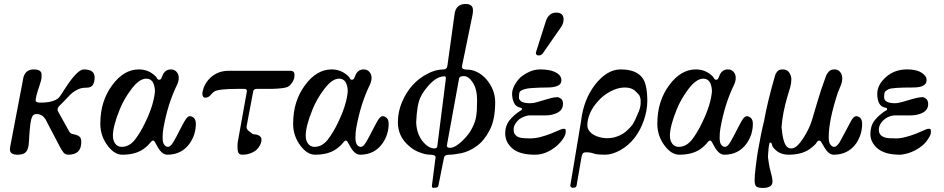

<svg xmlns="http://www.w3.org/2000/svg" viewBox="-20 -757 4691 954"><path d="M68.4 11.7Q29.3 11.7 29.3 -13.7Q29.3 -22.5 30.3 -26.4L96.7 -374Q108.4 -412.1 147.5 -412.1Q186.5 -412.1 186.5 -386.7V-374Q186.5 -361.3 175.8 -330.1Q157.2 -276.4 157.2 -257.8Q157.2 -247.1 180.7 -247.1Q204.1 -247.1 222.7 -250Q242.2 -253.9 254.9 -259.8Q267.6 -265.6 275.4 -275.4Q283.2 -285.2 302.7 -316.4Q364.3 -412.1 396.5 -412.1Q450.2 -412.1 450.2 -372.1Q450.2 -350.6 441.9 -335.9Q433.6 -321.3 409.7 -321.3Q385.7 -321.3 369.6 -314Q353.5 -306.6 340.8 -296.9Q329.1 -287.1 318.4 -275.4Q307.6 -263.7 298.8 -254.9L278.3 -234.4Q266.6 -222.7 266.1 -214.8Q265.6 -207 268.6 -203.1L322.3 -106.4Q328.1 -94.7 337.9 -91.8Q347.7 -89.8 358.4 -86.9Q369.1 -84 376 -77.1Q383.8 -70.3 383.8 -50.8Q383.8 11.7 319.3 11.7Q303.7 11.7 294.4 -0.5Q285.2 -12.7 278.3 -26.4L206.1 -164.1Q189.5 -190.4 161.1 -190.4Q146.5 -190.4 140.1 -177.2Q133.8 -164.1 130.9 -141.6Q127 -109.4 126 -89.8Q124 -50.8 122.1 -35.2Q118.2 -9.8 106 1Q93.8 11.7 68.4 11.7Z M649.4 -61.5Q677.7 -97.7 702.1 -149.4Q745.1 -238.3 750 -304.7Q747.1 -366.2 707 -366.2Q670.9 -366.2 630.9 -311.5Q595.7 -264.6 575.2 -213.9Q541 -129.9 541 -83Q541 -58.6 552.7 -43Q564.5 -27.3 585 -27.3Q621.1 -27.3 649.4 -61.5ZM859.4 -335Q813.5 -241.2 792 -120.1Q788.1 -98.6 788.1 -73.2Q788.1 -47.9 795.9 -38.1Q803.7 -27.3 815.4 -27.3Q827.1 -27.3 841.3 -51.3Q855.5 -75.2 869.6 -103.5Q883.8 -131.8 897.5 -155.8Q911.1 -179.7 922.9 -179.7Q933.6 -179.7 943.4 -170.9Q953.1 -162.1 953.1 -141.6Q953.1 -88.9 922.9 -44.9Q882.8 11.7 811.5 11.7Q786.1 11.7 764.6 -24.4Q756.8 -37.1 751.5 -47.9Q746.1 -58.6 740.2 -58.6Q734.4 -58.6 726.6 -47.9Q718.8 -37.1 703.1 -24.4Q661.1 11.7 587.9 11.7Q548.8 11.7 515.6 -32.2Q478.5 -81.1 478.5 -141.1Q478.5 -201.2 494.1 -249Q509.8 -296.9 537.1 -333Q594.7 -412.1 669.9 -412.1Q716.8 -412.1 751 -379.9Q757.8 -374 760.7 -367.2Q763.7 -360.4 771.5 -360.8Q779.3 -361.3 782.2 -369.1Q785.2 -377 789.1 -385.7Q801.8 -412.1 829.1 -412.1Q846.7 -412.1 857.4 -399.9Q868.2 -387.7 868.2 -370.1Q868.2 -353.5 859.4 -335Z M1206.1 -299.8 1207 -303.7Q1207 -315.4 1194.3 -315.4H1162.1Q1059.6 -315.4 1043 -300.8Q1036.1 -295.9 1031.2 -290Q1016.6 -271.5 1001 -271.5Q985.4 -271.5 985.4 -292Q985.4 -300.8 991.7 -319.8Q998 -338.9 1013.7 -358.4Q1053.7 -405.3 1116.2 -405.3H1422.9Q1443.4 -405.3 1443.4 -384.3Q1443.4 -363.3 1431.6 -346.7Q1419.9 -330.1 1409.2 -325.2Q1393.6 -317.4 1331.1 -315.4H1255.9Q1238.3 -315.4 1237.3 -298.8L1205.1 -127.9V-126Q1205.1 -114.3 1216.8 -105.5Q1235.4 -89.8 1241.2 -89.8Q1247.1 -89.8 1253.4 -88.4Q1259.8 -86.9 1265.6 -84Q1279.3 -77.1 1279.3 -63.5Q1279.3 -49.8 1272.5 -36.6Q1265.6 -23.4 1253.9 -11.7Q1223.6 11.7 1184.6 11.7Q1172.9 11.7 1166.5 4.9Q1160.2 -2 1160.2 -25.4V-36.1Q1160.2 -42 1161.1 -49.8Z M1607.4 -61.5Q1635.7 -97.7 1660.2 -149.4Q1703.1 -238.3 1708 -304.7Q1705.1 -366.2 1665 -366.2Q1628.9 -366.2 1588.9 -311.5Q1553.7 -264.6 1533.2 -213.9Q1499 -129.9 1499 -83Q1499 -58.6 1510.7 -43Q1522.5 -27.3 1543 -27.3Q1579.1 -27.3 1607.4 -61.5ZM1817.4 -335Q1771.5 -241.2 1750 -120.1Q1746.1 -98.6 1746.1 -73.2Q1746.1 -47.9 1753.9 -38.1Q1761.7 -27.3 1773.4 -27.3Q1785.2 -27.3 1799.3 -51.3Q1813.5 -75.2 1827.6 -103.5Q1841.8 -131.8 1855.5 -155.8Q1869.1 -179.7 1880.9 -179.7Q1891.6 -179.7 1901.4 -170.9Q1911.1 -162.1 1911.1 -141.6Q1911.1 -88.9 1880.9 -44.9Q1840.8 11.7 1769.5 11.7Q1744.1 11.7 1722.7 -24.4Q1714.8 -37.1 1709.5 -47.9Q1704.1 -58.6 1698.2 -58.6Q1692.4 -58.6 1684.6 -47.9Q1676.8 -37.1 1661.1 -24.4Q1619.1 11.7 1545.9 11.7Q1506.8 11.7 1473.6 -32.2Q1436.5 -81.1 1436.5 -141.1Q1436.5 -201.2 1452.1 -249Q1467.8 -296.9 1495.1 -333Q1552.7 -412.1 1627.9 -412.1Q1674.8 -412.1 1709 -379.9Q1715.8 -374 1718.8 -367.2Q1721.7 -360.4 1729.5 -360.8Q1737.3 -361.3 1740.2 -369.1Q1743.2 -377 1747.1 -385.7Q1759.8 -412.1 1787.1 -412.1Q1804.7 -412.1 1815.4 -399.9Q1826.2 -387.7 1826.2 -370.1Q1826.2 -353.5 1817.4 -335Z M2136.7 -19.5Q2153.3 -18.6 2153.3 -34.2L2195.3 -365.2V-370.1Q2195.3 -377.9 2188.5 -377.9Q2140.6 -377.9 2089.8 -307.6Q2076.2 -290 2070.3 -275.4Q2051.8 -240.2 2047.9 -149.4Q2049.8 -94.7 2077.6 -58.1Q2105.5 -21.5 2136.7 -19.5ZM2200.2 -33.2Q2200.2 -22.5 2216.3 -22.5Q2232.4 -22.5 2252.4 -36.6Q2272.5 -50.8 2285.2 -65.4Q2309.6 -88.9 2325.7 -120.1Q2341.8 -151.4 2345.7 -177.7Q2350.6 -204.1 2350.6 -258.8Q2350.6 -313.5 2329.6 -346.2Q2308.6 -378.9 2285.2 -378.9Q2261.7 -378.9 2260.7 -365.2ZM2293.9 -737.3Q2330.1 -737.3 2330.1 -706.1Q2330.1 -697.3 2328.1 -684.6L2275.4 -427.7V-424.8Q2275.4 -411.1 2301.8 -411.1Q2328.1 -411.1 2353.5 -397.5Q2378.9 -383.8 2397.5 -362.3Q2440.4 -310.5 2440.4 -250Q2440.4 -162.1 2413.1 -110.4Q2385.7 -57.6 2348.1 -30.8Q2310.5 -3.9 2272.9 3.9Q2235.4 11.7 2211.4 11.7Q2187.5 11.7 2185.5 29.3L2158.2 166Q2156.2 171.9 2152.3 173.8Q2147.5 175.8 2136.7 175.8Q2135.7 176.8 2135.7 176.8Q2126 176.8 2126 168V166L2143.6 29.3L2144.5 25.4Q2144.5 11.7 2118.2 11.7Q2093.8 11.7 2064.5 0Q2035.2 -10.7 2011.7 -32.2Q1957 -79.1 1957 -149.4Q1957 -201.2 1977.1 -249Q1997.1 -296.9 2029.3 -333Q2059.6 -367.2 2102.5 -389.6Q2143.6 -412.1 2184.6 -412.1Q2200.2 -412.1 2203.1 -430.7L2238.3 -684.6Q2244.1 -737.3 2293.9 -737.3Z M2780.3 -661.1Q2780.3 -641.6 2769.5 -625L2680.7 -497.1Q2671.9 -481.4 2656.2 -481.4Q2649.4 -481.4 2646.5 -484.4Q2642.6 -488.3 2642.6 -493.2Q2642.6 -498 2646.5 -507.8L2692.4 -652.3Q2707 -694.3 2743.7 -694.3Q2780.3 -694.3 2780.3 -661.1ZM2607.4 -183.6Q2597.7 -182.6 2585 -177.7Q2569.3 -171.9 2559.6 -164.1Q2548.8 -155.3 2540.5 -142.1Q2532.2 -128.9 2532.2 -112.3Q2532.2 -96.7 2539.6 -87.9Q2546.9 -79.1 2557.6 -75.2Q2568.4 -71.3 2584 -70.3Q2597.7 -69.3 2611.3 -69.3Q2640.6 -69.3 2667.5 -76.7Q2694.3 -84 2716.8 -92.8Q2739.3 -101.6 2755.9 -109.4Q2772.5 -117.2 2780.3 -117.2Q2788.1 -117.2 2789.6 -114.3Q2791 -111.3 2791 -101.6Q2791 -87.9 2778.3 -68.4Q2765.6 -48.8 2744.6 -30.8Q2723.6 -12.7 2695.3 0Q2668 11.7 2637.7 11.7Q2562.5 11.7 2526.4 -19Q2490.2 -49.8 2490.2 -94.7Q2490.2 -131.8 2511.2 -158.7Q2532.2 -185.5 2567.4 -208Q2573.2 -209 2573.2 -215.8Q2573.2 -220.7 2566.4 -221.7Q2542 -226.6 2533.2 -247.6Q2524.4 -268.6 2524.4 -291Q2524.4 -309.6 2535.6 -331.5Q2546.9 -353.5 2565.4 -372.1Q2585 -388.7 2610.4 -400.4Q2635.7 -412.1 2665 -412.1Q2684.6 -412.1 2703.6 -409.2Q2722.7 -406.2 2737.3 -399.4Q2752 -392.6 2760.7 -382.3Q2769.5 -372.1 2769.5 -358.4Q2769.5 -337.9 2749.5 -330.1Q2729.5 -322.3 2702.1 -322.3Q2663.1 -322.3 2620.1 -319.3Q2592.8 -317.4 2577.1 -310.5Q2563.5 -305.7 2560.5 -295.9Q2558.6 -286.1 2558.6 -271.5Q2558.6 -260.7 2571.3 -252Q2585 -244.1 2614.3 -244.1Q2628.9 -244.1 2642.6 -248Q2660.2 -252.9 2679.7 -258.8Q2698.2 -264.6 2717.3 -269.5Q2736.3 -274.4 2751 -274.4Q2759.8 -272.5 2768.6 -265.6Q2777.3 -258.8 2777.3 -241.2Q2777.3 -211.9 2751.5 -197.8Q2725.6 -183.6 2689.5 -183.6Z M3101.6 -114.3Q3115.2 -127 3124 -139.6Q3134.8 -156.2 3147.5 -188.5Q3163.1 -220.7 3163.1 -242.2Q3163.1 -249 3163.1 -249Q3163.1 -251 3163.1 -253.9Q3164.1 -265.6 3158.2 -280.3Q3155.3 -287.1 3139.6 -301.8Q3120.1 -322.3 3084 -322.3Q3048.8 -322.3 3011.7 -301.8Q2976.6 -283.2 2952.1 -254.9Q2925.8 -226.6 2912.1 -195.3Q2898.4 -164.1 2898.4 -135.3Q2898.4 -106.4 2928.7 -87.9Q2955.1 -72.3 2991.2 -70.3Q3022.5 -70.3 3041 -77.1Q3059.6 -83 3074.7 -92.3Q3089.8 -101.6 3101.6 -114.3ZM2867.2 -155.3Q2878.9 -260.7 2936.5 -335.9Q2996.1 -412.1 3063.5 -412.1Q3172.9 -412.1 3189.5 -328.1Q3196.3 -298.8 3196.3 -254.9Q3196.3 -209 3179.2 -159.2Q3162.1 -109.4 3132.3 -71.3Q3102.5 -33.2 3062 -10.7Q3021.5 11.7 2986.3 11.7Q2953.1 11.7 2937.5 7.8Q2926.8 4.9 2917 2Q2903.3 -1 2889.6 0Q2877.9 0 2874 8.3Q2870.1 16.6 2868.2 30.3L2844.7 166Q2842.8 171.9 2838.9 173.8Q2835 175.8 2825.2 175.8Q2824.2 176.8 2823.2 176.8Q2813.5 168.9 2813.5 168V166Z M3417 -61.5Q3445.3 -97.7 3469.7 -149.4Q3512.7 -238.3 3517.6 -304.7Q3514.6 -366.2 3474.6 -366.2Q3438.5 -366.2 3398.4 -311.5Q3363.3 -264.6 3342.8 -213.9Q3308.6 -129.9 3308.6 -83Q3308.6 -58.6 3320.3 -43Q3332 -27.3 3352.5 -27.3Q3388.7 -27.3 3417 -61.5ZM3627 -335Q3581.1 -241.2 3559.6 -120.1Q3555.7 -98.6 3555.7 -73.2Q3555.7 -47.9 3563.5 -38.1Q3571.3 -27.3 3583 -27.3Q3594.7 -27.3 3608.9 -51.3Q3623 -75.2 3637.2 -103.5Q3651.4 -131.8 3665 -155.8Q3678.7 -179.7 3690.4 -179.7Q3701.2 -179.7 3710.9 -170.9Q3720.7 -162.1 3720.7 -141.6Q3720.7 -88.9 3690.4 -44.9Q3650.4 11.7 3579.1 11.7Q3553.7 11.7 3532.2 -24.4Q3524.4 -37.1 3519 -47.9Q3513.7 -58.6 3507.8 -58.6Q3502 -58.6 3494.1 -47.9Q3486.3 -37.1 3470.7 -24.4Q3428.7 11.7 3355.5 11.7Q3316.4 11.7 3283.2 -32.2Q3246.1 -81.1 3246.1 -141.1Q3246.1 -201.2 3261.7 -249Q3277.3 -296.9 3304.7 -333Q3362.3 -412.1 3437.5 -412.1Q3484.4 -412.1 3518.6 -379.9Q3525.4 -374 3528.3 -367.2Q3531.2 -360.4 3539.1 -360.8Q3546.9 -361.3 3549.8 -369.1Q3552.7 -377 3556.6 -385.7Q3569.3 -412.1 3596.7 -412.1Q3614.3 -412.1 3625 -399.9Q3635.7 -387.7 3635.7 -370.1Q3635.7 -353.5 3627 -335Z M3841.8 -4.9Q3818.4 -23.4 3816.4 -36.1Q3814.5 -48.8 3806.6 -48.8Q3801.8 -48.8 3798.8 -18.6Q3795.9 11.7 3795.9 24.4Q3795.9 28.3 3799.8 51.8Q3802.7 72.3 3806.6 85.9Q3818.4 127.9 3818.4 144.5Q3818.4 176.8 3770.5 176.8Q3744.1 176.8 3736.3 168Q3729.5 160.2 3729.5 138.7Q3729.5 116.2 3734.4 76.2Q3741.2 19.5 3746.1 -7.8Q3762.7 -102.5 3776.4 -155.3Q3793 -250 3831.1 -381.8Q3833 -390.6 3841.8 -401.4Q3849.6 -412.1 3870.1 -412.1Q3890.6 -412.1 3901.4 -396.5Q3912.1 -380.9 3912.1 -362.3Q3912.1 -343.8 3906.2 -322.8Q3900.4 -301.8 3891.6 -274.4Q3868.2 -194.3 3863.3 -125Q3870.1 -47.9 3889.6 -28.3Q3898.4 -19.5 3913.1 -19.5Q3927.7 -19.5 3943.8 -35.6Q3960 -51.8 3973.6 -74.2Q4001 -117.2 4014.2 -159.2Q4027.3 -201.2 4041.5 -251.5Q4055.7 -301.8 4085 -381.8Q4087.9 -389.6 4097.7 -400.9Q4107.4 -412.1 4126 -412.1Q4144.5 -412.1 4154.8 -398.9Q4165 -385.7 4165 -368.2Q4165 -350.6 4158.2 -334L4142.6 -295.9Q4097.7 -158.2 4097.7 -76.2Q4097.7 -47.9 4106.4 -38.1Q4114.3 -27.3 4125.5 -27.3Q4136.7 -27.3 4152.3 -50.8Q4166 -75.2 4180.7 -103.5Q4195.3 -131.8 4208.5 -155.8Q4221.7 -179.7 4234.4 -179.7Q4245.1 -179.7 4254.4 -170.9Q4263.7 -162.1 4263.7 -141.6Q4263.7 -88.9 4234.4 -44.9Q4194.3 11.7 4122.1 11.7Q4097.7 11.7 4076.2 -24.4Q4068.4 -37.1 4062.5 -47.9Q4056.6 -58.6 4050.3 -58.6Q4043.9 -58.6 4037.1 -47.9Q4030.3 -37.1 4013.7 -24.4Q3971.7 11.7 3898.4 11.7Q3865.2 11.7 3841.8 -4.9Z M4565.4 -274.4Q4591.8 -267.6 4591.8 -239.7Q4591.8 -211.9 4565.9 -197.8Q4540 -183.6 4503.9 -183.6H4421.9Q4397.5 -180.7 4379.9 -168Q4346.7 -143.6 4346.7 -112.3Q4346.7 -74.2 4397.5 -70.3Q4411.1 -69.3 4433.1 -69.3Q4455.1 -69.3 4481.9 -76.7Q4508.8 -84 4531.2 -92.8Q4553.7 -101.6 4570.3 -109.4Q4586.9 -117.2 4594.7 -117.2Q4602.5 -117.2 4604 -114.3Q4605.5 -111.3 4605.5 -99.6Q4605.5 -86.9 4591.8 -67.4Q4579.1 -45.9 4559.6 -31.2Q4511.7 5.9 4455.1 11.7Q4454.1 11.7 4452.1 11.7Q4377 11.7 4340.8 -19Q4304.7 -49.8 4304.7 -90.8Q4304.7 -131.8 4325.7 -158.7Q4346.7 -185.5 4381.8 -208Q4387.7 -209 4387.7 -214.8Q4387.7 -220.7 4380.9 -221.7Q4338.9 -227.5 4338.9 -291Q4338.9 -335 4380.9 -373Q4423.8 -412.1 4486.8 -412.1Q4549.8 -412.1 4575.2 -381.8Q4584 -372.1 4584 -358.4Q4584 -322.3 4516.6 -322.3Q4416 -322.3 4397.5 -314.5Q4377 -305.7 4375 -295.9Q4373 -286.1 4373 -273.4Q4373 -244.1 4428.7 -244.1Q4445.3 -244.1 4493.7 -259.3Q4542 -274.4 4565.4 -274.4Z"/></svg>

Font: Menaion Unicode
Style: Regular
Weight: 400
Designer: Aleksandr Andreev
Foundry: Ponomar Technologies, Inc.
Version: 2.0